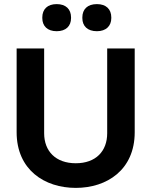

<svg xmlns="http://www.w3.org/2000/svg" viewBox="-20 -906 723 935"><path d="M61 -670V-262C61 -79 197 9 349 9C501 9 636 -79 636 -262V-670H502V-257C502 -170 447 -111 349 -111C251 -111 195 -170 195 -257V-670ZM186 -818C186 -779 211 -754 256 -754C301 -754 326 -779 326 -818V-821C326 -861 301 -886 256 -886C211 -886 186 -861 186 -821ZM381 -818C381 -779 406 -754 452 -754C496 -754 522 -779 522 -818V-821C522 -861 497 -886 452 -886C406 -886 381 -861 381 -821Z"/></svg>

Font: LT Wave Alt Bold
Style: Regular
Weight: 700
Designer: Daniel Lyons
Version: Version 2.5 (Glyphs App)